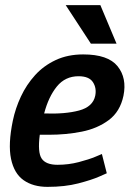

<svg xmlns="http://www.w3.org/2000/svg" viewBox="-20 -720 515 748"><path d="M286 -423Q234 -423 201.5 -383Q169 -343 152 -278Q234 -275 288 -289.5Q342 -304 351 -347Q357 -377 342 -400Q327 -423 286 -423ZM377 -120 396 -45Q396 -45 366.5 -32Q337 -19 285 -5.5Q233 8 165 8Q109 8 72 -18Q35 -44 23 -101Q11 -158 30 -250Q40 -298 61.5 -344Q83 -390 116.5 -427Q150 -464 197 -486Q244 -508 304 -508Q401 -508 438 -462Q475 -416 461 -347Q448 -285 403.5 -252Q359 -219 298 -207Q237 -195 171 -195H135Q126 -126 142.5 -102Q159 -78 204 -78Q247 -78 287 -88.5Q327 -99 352 -109.5Q377 -120 377 -120ZM236 -700H371L434 -550H334Z"/></svg>

Font: Epunda Sans SemiBold
Style: Italic
Weight: 600
Italic angle: -12.0243°
Designer: Simon Atzbach
Foundry: typofactur
Version: Version 2.204; ttfautohint (v1.8.4.7-5d5b)